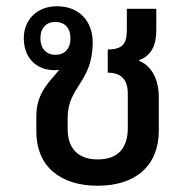

<svg xmlns="http://www.w3.org/2000/svg" viewBox="-20 -582 600 613"><path d="M292 11C414 11 487 -54 487 -165V-271C487 -325 467 -370 424 -388V-390C464 -404 479 -439 479 -486V-554H385V-492C385 -451 380 -424 324 -424V-350C368 -350 388 -327 388 -283V-173C388 -112 359 -73 292 -73C224 -73 196 -114 196 -170V-206C196 -306 276 -319 276 -447C276 -512 235 -562 162 -562C98 -562 56 -519 56 -460C56 -398 95 -358 154 -358C159 -358 164 -358 169 -359C143 -325 96 -289 96 -212V-162C96 -52 171 11 292 11ZM157 -407C128 -407 109 -427 109 -460C109 -493 128 -512 157 -512C186 -512 205 -493 205 -460C205 -426 186 -407 157 -407Z"/></svg>

Font: Noto Sans Thai Looped SemiCondensed Medium
Style: Regular
Weight: 500
Width: 4
Designer: Sasikarn Vongin, Ben Mitchell
Foundry: The Fontpad Ltd
Version: Version 1.001